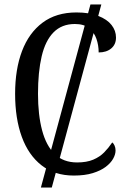

<svg xmlns="http://www.w3.org/2000/svg" viewBox="-20 -780 573 864"><path d="M164 64 387 -760H436L213 64ZM312 10Q226 10 167 -36Q108 -82 78 -164.5Q48 -247 48 -358Q48 -468 79 -550Q110 -632 171.5 -678Q233 -724 324 -724Q382 -724 422 -708.5Q462 -693 482 -667.5Q502 -642 502 -611Q502 -580 480.5 -562Q459 -544 424 -544Q424 -576 414 -605Q404 -634 381 -653Q358 -672 317 -672Q258 -672 221 -634.5Q184 -597 167.5 -526.5Q151 -456 151 -358Q151 -263 169.5 -193.5Q188 -124 226.5 -86.5Q265 -49 327 -49Q370 -49 399.5 -61.5Q429 -74 449 -94.5Q469 -115 485 -139Q491 -135 495.5 -125Q500 -115 500 -103Q500 -85 489 -65.5Q478 -46 455.5 -29Q433 -12 397.5 -1Q362 10 312 10Z"/></svg>

Font: Noto Serif Condensed
Style: Regular
Weight: 400
Width: 3
Designer: Monotype Design Team
Foundry: Monotype Imaging Inc.
Version: Version 2.015